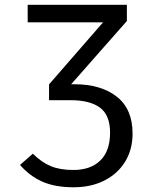

<svg xmlns="http://www.w3.org/2000/svg" viewBox="-20 -560 655 797"><path d="M183.6 -209.7 407.7 -467.2H94.9V-540H506.7V-472.8L275.4 -210.3H287.7Q399.5 -210.3 464.9 -158.7Q530.3 -107.2 530.3 -5.6Q530.3 61.5 499 111.8Q467.7 162.1 412.6 189.7Q357.4 217.4 286.2 217.4Q208.7 217.4 155.9 194.1Q103.1 170.8 63.1 124.6L116.4 77.9Q151.8 113.3 190.3 129.5Q228.7 145.6 284.6 145.6Q355.9 145.6 396.4 106.2Q436.9 66.7 436.9 -9.2Q436.9 -82.1 395.1 -113.1Q353.3 -144.1 272.8 -144.1H183.6Z"/></svg>

Font: FiraCode Nerd Font Mono
Style: Regular
Weight: 400
Monospace: yes
Designer: Carrois Corporate, Edenspiekermann AG, Nikita Prokopov
Foundry: Carrois Corporate, Edenspiekermann AG, Nikita Prokopov
Version: Version 6.002;Nerd Fonts 3.4.0